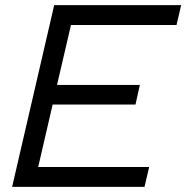

<svg xmlns="http://www.w3.org/2000/svg" viewBox="-20 -724 722 744"><path d="M27 0 190 -704H682L664 -627H255L201 -395H522L505 -319H184L128 -77H558L540 0Z"/></svg>

Font: Prodigy Sans
Style: Italic
Weight: 400
Italic angle: -13°
Designer: Wei Huang
Foundry: Wei Huang
Version: Version 1.003; ttfautohint (v1.8.3)